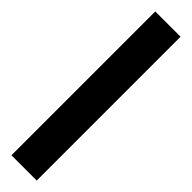

<svg xmlns="http://www.w3.org/2000/svg" viewBox="14 -111 472 472"><g transform="rotate(-45 250.0 125.0)"><path d="M0 169V81H500V169Z"/></g></svg>

Font: Noto Sans Mono ExtraCondensed Medium
Style: Regular
Weight: 500
Width: 2
Designer: Monotype Design Team
Foundry: Monotype Imaging Inc.
Version: Version 2.014